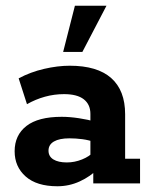

<svg xmlns="http://www.w3.org/2000/svg" viewBox="-20 -639 524 669"><path d="M180 10Q108 10 69.5 -24Q31 -58 31 -112Q31 -168 72 -200Q113 -232 195 -232Q223 -232 255.5 -227Q288 -222 312 -215L295 -203V-242Q295 -275 272 -293Q249 -311 203 -311Q169 -311 136.5 -302Q104 -293 74 -276L45 -366Q86 -388 133.5 -399Q181 -410 223 -410Q319 -410 367.5 -367Q416 -324 416 -241V-86H468V0H305V-66L323 -52Q295 -24 258 -7Q221 10 180 10ZM213 -73Q240 -73 266 -83.5Q292 -94 306 -110L295 -78V-171L312 -143Q290 -151 267 -154Q244 -157 222 -157Q187 -157 168 -146Q149 -135 149 -114Q149 -94 166 -83.5Q183 -73 213 -73ZM200 -458 241 -619H351L267 -458Z"/></svg>

Font: Rokkitt
Style: Bold
Weight: 700
Designer: Vernon Adams
Foundry: Vernon Adams
Version: Version 3.103